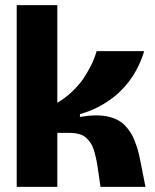

<svg xmlns="http://www.w3.org/2000/svg" viewBox="-20 -727 602 747"><path d="M45 0V-707H203V-327Q236 -347 260 -370Q285 -394 303 -419Q318 -441 334 -472Q346 -495 356 -528H541Q529 -488 508 -450Q487 -412 456 -380Q426 -348 384 -323Q344 -298 291 -283V-272Q354 -283 398 -274Q440 -265 464 -241Q489 -216 502 -184Q517 -147 524 -111L546 0H371L360 -76Q354 -115 345 -144Q336 -173 314 -192Q293 -210 249 -210H203V0Z"/></svg>

Font: Bricolage Grotesque 36pt ExtraBold
Style: Regular
Weight: 800
Designer: Mathieu Triay
Foundry: Atelier Triay
Version: Version 1.000;gftools[0.9.30]